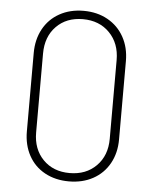

<svg xmlns="http://www.w3.org/2000/svg" viewBox="-52 -752 639 803"><g transform="rotate(5 267.5 -350.0)"><path d="M74 -185V-514Q74 -571 98 -615Q122 -659 166 -683.5Q210 -708 267 -708Q324 -708 368 -683.5Q412 -659 436.5 -615Q461 -571 461 -514V-185Q461 -128 436.5 -84Q412 -40 368 -16Q324 8 267 8Q210 8 166 -16Q122 -40 98 -84Q74 -128 74 -185ZM422 -184V-515Q422 -585 379 -629Q336 -673 267 -673Q198 -673 155.5 -629.5Q113 -586 113 -515V-184Q113 -114 155.5 -70.5Q198 -27 267 -27Q336 -27 379 -70.5Q422 -114 422 -184Z"/></g></svg>

Font: Barlow Semi Condensed ExLight
Style: Regular
Weight: 275
Width: 4
Designer: Jeremy Tribby
Foundry: Tribby Type
Version: Version 1.408